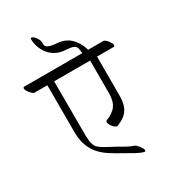

<svg xmlns="http://www.w3.org/2000/svg" viewBox="-302 -1117 1293 1446"><g transform="rotate(-30 344.5 -394.0)"><path d="M212 -40Q218 -29 236 -15.5Q254 -2 276 10.5Q298 23 319.5 34Q341 45 354 52Q384 69 415 87Q446 105 479 115Q483 117 491 125Q499 133 507 143Q515 153 521 163.5Q527 174 527 181Q527 191 517 192Q482 182 449 163Q416 144 384 126Q327 95 281 66Q235 37 202.5 0Q170 -37 152 -86Q134 -135 134 -207V-609H19Q13 -611 4.5 -618.5Q-4 -626 -12 -635.5Q-20 -645 -26 -655.5Q-32 -666 -32 -675Q-32 -683 -26 -687H667Q674 -686 683.5 -678.5Q693 -671 701 -660.5Q709 -650 715 -639Q721 -628 721 -620Q721 -611 712 -609H565Q566 -607 566 -603V-265Q565 -190 536 -147.5Q507 -105 438 -79H436Q428 -79 418.5 -86Q409 -93 401 -103Q393 -113 387.5 -124Q382 -135 382 -144Q382 -152 387 -156Q451 -180 478.5 -218.5Q506 -257 506 -327V-609H193Q193 -492 193.5 -377Q194 -262 194 -145Q194 -119 197 -91.5Q200 -64 212 -40ZM532 -631Q525 -631 516.5 -638Q508 -645 500.5 -655Q493 -665 487.5 -677Q482 -689 481 -699Q479 -710 478.5 -720Q478 -730 473 -741Q467 -752 453.5 -758Q440 -764 424.5 -766.5Q409 -769 393 -770Q377 -771 367 -772Q328 -777 297 -795.5Q266 -814 245 -841.5Q224 -869 212.5 -902.5Q201 -936 201 -971Q202 -980 210 -980Q216 -980 225 -973Q234 -966 242 -955Q250 -944 255.5 -932Q261 -920 261 -909Q261 -898 261.5 -889Q262 -880 268 -872.5Q274 -865 287 -859.5Q300 -854 324 -850Q340 -848 353 -847Q366 -846 378.5 -844Q391 -842 404 -838Q417 -834 432 -826Q456 -814 475 -793.5Q494 -773 508 -749Q522 -725 530 -698.5Q538 -672 540 -646Q540 -631 532 -631ZM261 -876Q262 -875 262 -875Z"/></g></svg>

Font: Asar
Style: Regular
Weight: 400
Designer: Eben Sorkin
Foundry: Eben Sorkin, Pria Ravichandran
Version: Version 1.003; ttfautohint (v1.3) -l 8 -r 50 -G 0 -x 0 -H 45